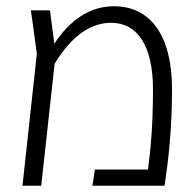

<svg xmlns="http://www.w3.org/2000/svg" viewBox="-20 -595 628 615"><path d="M345 -575C268 -575 204 -531 154 -455L140 -562H79L98 -423L52 0H112L155 -391C213 -486 275 -522 336 -522C421 -522 470 -447 470 -309C470 -189 462 -113 454 -52H284L276 0H507C518 -72 531 -174 531 -310C531 -481 462 -575 345 -575Z"/></svg>

Font: FiraGO Light
Style: Regular
Weight: 300
Designer: bBox Type
Foundry: bBox Type GmbH
Version: Version 1.001;PS 001.001;hotconv 1.0.88;makeotf.lib2.5.64775